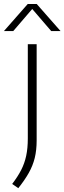

<svg xmlns="http://www.w3.org/2000/svg" viewBox="-48 -820 328 977"><path d="M45 137.5 14 116Q42 79.5 59.5 45.5Q77 11.5 85.2 -27Q93.5 -65.5 93.5 -115.5V-595H138.5V-105.5Q138.5 -56 128.8 -16.2Q119 23.5 98.2 60.2Q77.5 97 45 137.5ZM-28 -662 93 -799.5H139L260 -662H212.5L109 -782.5H123L19.5 -662Z"/></svg>

Font: Encode Sans SC ExtraLight
Style: Regular
Weight: 250
Designer: Multiple Designers
Foundry: Impallari Type
Version: Version 3.002